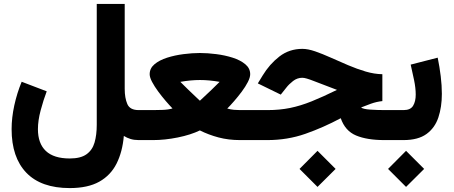

<svg xmlns="http://www.w3.org/2000/svg" viewBox="-20 -707 2289 969"><path d="M332 242.2Q187.5 242.2 113 164.8Q38.6 87.4 38.6 -55.2Q38.6 -112.8 52.2 -175.3Q65.9 -237.8 89.4 -294.4L215.8 -246.1Q199.2 -202.6 185.3 -150.6Q171.4 -98.6 171.4 -55.2Q171.4 17.1 211.4 54.9Q251.5 92.8 332 92.8Q387.2 92.8 416.7 71.5Q446.3 50.3 457.3 12Q468.3 -26.4 468.3 -77.1V-687H609.4V-258.8Q609.4 -212.4 622.6 -181.9Q635.7 -151.4 679.7 -151.4H694.8V0H680.7Q656.7 0 638.7 -5.6Q620.6 -11.2 605 -21Q598.1 59.1 568.4 118.4Q538.6 177.7 481 210Q423.3 242.2 332 242.2Z M988.8 -439.5Q1027.8 -439.5 1071.8 -433.8Q1115.7 -428.2 1154.5 -415.8Q1193.4 -403.3 1218 -382.8Q1242.7 -362.3 1242.7 -332.5Q1242.7 -315.9 1230.7 -292.7Q1218.8 -269.5 1200.2 -244.6Q1181.6 -219.7 1162.1 -197.3Q1142.6 -174.8 1127 -159.2Q1144 -154.3 1160.4 -152.8Q1176.8 -151.4 1190.9 -151.4H1267.1V0H1191.4Q1133.3 0 1082.8 -13.4Q1032.2 -26.9 988.8 -48.8Q942.4 -26.4 877.2 -13.2Q812 0 752.4 0H675.3V-151.4H752.9Q768.1 -151.4 798.8 -152.3Q829.6 -153.3 850.6 -159.7Q835.4 -175.3 815.9 -198Q796.4 -220.7 778.1 -245.6Q759.8 -270.5 747.6 -293.5Q735.4 -316.4 735.4 -332.5Q735.4 -362.3 759.8 -382.8Q784.2 -403.3 823.2 -415.8Q862.3 -428.2 906.2 -433.8Q950.2 -439.5 988.8 -439.5ZM989.3 -303.2Q942.9 -303.2 890.1 -293.9Q908.2 -275.4 931.4 -253.2Q954.6 -231 971.7 -214.8Q988.8 -198.7 988.8 -198.7Q988.8 -198.7 1006.1 -214.8Q1023.4 -231 1046.9 -253.2Q1070.3 -275.4 1088.4 -293.9Q1035.6 -303.2 989.3 -303.2Z M1582.5 54.2 1673.8 145.5 1582.5 236.3 1491.7 145.5ZM1909.7 -332.5V-196.8Q1880.4 -193.8 1851.3 -183.3Q1822.3 -172.9 1802.2 -164.6Q1813 -156.2 1848.6 -153.8Q1884.3 -151.4 1921.9 -151.4H1948.7V0H1919.9Q1832.5 0 1777.1 -23.2Q1721.7 -46.4 1699.7 -110.4Q1610.8 -63 1520.8 -31.5Q1430.7 0 1329.1 0H1247.6V-151.4H1330.6Q1391.1 -151.4 1443.8 -162.1Q1496.6 -172.9 1553 -195.6Q1609.4 -218.3 1680.7 -253.4Q1605 -281.7 1563.7 -298.1Q1522.5 -314.5 1505.9 -314.5Q1480 -314.5 1459 -298.1Q1438 -281.7 1425.3 -265.1L1397 -229.5L1281.2 -286.1L1305.7 -326.2Q1340.3 -383.3 1390.1 -421.9Q1439.9 -460.4 1506.3 -460.4Q1534.2 -460.4 1570.8 -447.8Q1607.4 -435.1 1649.9 -416Q1692.4 -397 1737.1 -377.9Q1781.7 -358.9 1825.7 -345.9Q1869.6 -333 1909.7 -332.5Z M2016.1 0H1928.7V-151.4H2017.1Q2051.8 -151.4 2064.9 -173.3Q2078.1 -195.3 2078.1 -229.5Q2078.1 -262.7 2069.8 -302.7Q2061.5 -342.8 2052.7 -380.9L2189 -416Q2198.7 -368.7 2204.3 -322.3Q2210 -275.9 2210 -233.4Q2210 -167 2192.4 -114.3Q2174.8 -61.5 2132.6 -30.8Q2090.3 0 2016.1 0ZM2029.3 54.2 2120.6 145.5 2029.3 236.3 1938.5 145.5Z"/></svg>

Font: Vazirmatn UI NL Black
Style: Regular
Weight: 900
Designer: Saber Rastikerdar
Foundry: Saber Rastikerdar
Version: Version 33.003